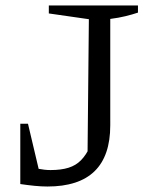

<svg xmlns="http://www.w3.org/2000/svg" viewBox="-20 -671 546 700"><path d="M54 0 64 -69Q92 -61 117.5 -56Q143 -51 164 -51Q203 -51 230 -59.5Q257 -68 275.5 -87Q294 -106 308 -136L299 -90L304 -601L158 -622V-651H483V-625Q462 -618 437.5 -612Q413 -606 382 -602V-214Q382 9 153 9Q131 9 106 6.5Q81 4 54 0ZM54 0V-220H82L134 0Z"/></svg>

Font: Piazzolla 24pt
Style: Regular
Weight: 400
Designer: Juan Pablo del Peral
Foundry: Huerta Tipografica
Version: Version 2.005